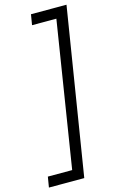

<svg xmlns="http://www.w3.org/2000/svg" viewBox="-202 -795 644 1060"><g transform="rotate(-15 119.5 -265.0)"><path d="M-51 150H88L220 -680H81L91 -740H294L141 210H-61Z"/></g></svg>

Font: Georama
Style: Italic
Weight: 400
Italic angle: -9°
Designer: Jean-Baptiste Levee
Foundry: Production Type
Version: Version 1.000